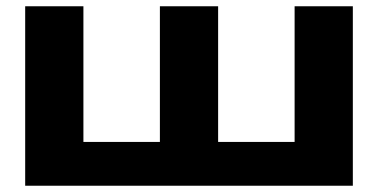

<svg xmlns="http://www.w3.org/2000/svg" viewBox="-20 -590 1201 610"><path d="M60 0V-570H245V-84L189 -139H534L488 -84V-570H673V-84L622 -139H972L916 -84V-570H1101V0Z"/></svg>

Font: Unbounded SemiBold
Style: Regular
Weight: 600
Designer: Luke Prowse, Jean-Baptiste Morizot, Fátima Lázaro, Florian Runge
Foundry: NaN
Version: Version 1.700